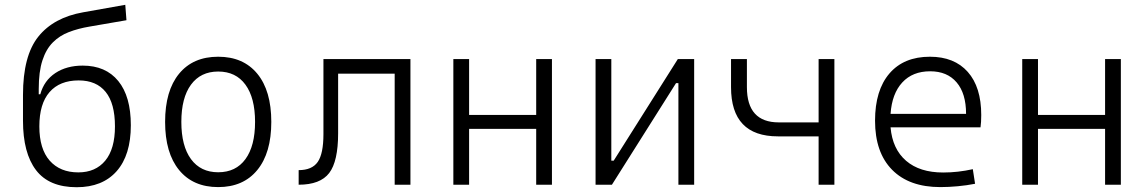

<svg xmlns="http://www.w3.org/2000/svg" viewBox="-20 -761 4728 791"><path d="M295.9 10.3Q182.1 10.3 128.4 -60.1Q74.7 -130.4 74.7 -263.7V-370.1Q74.7 -531.2 137.9 -610.1Q201.2 -689 322.8 -710.4L496.1 -741.2L501 -677.7L348.6 -651.4Q302.2 -643.6 263.9 -628.9Q225.6 -614.3 197.8 -586.4Q169.9 -558.6 154.8 -512.2Q139.6 -465.8 139.6 -394V-372.6H146Q161.6 -429.2 208 -460Q254.4 -490.7 320.8 -490.7Q415.5 -490.7 467.3 -427.2Q519 -363.8 519 -245.1Q519 -122.1 460.7 -55.9Q402.3 10.3 295.9 10.3ZM302.7 -50.8Q373.5 -50.8 413.6 -99.1Q453.6 -147.5 453.6 -240.2Q453.6 -335 415.3 -382.3Q377 -429.7 304.2 -429.7Q226.1 -429.7 184.1 -381.6Q142.1 -333.5 142.1 -240.2Q142.1 -147.5 184.8 -99.1Q227.5 -50.8 302.7 -50.8Z M878.9 9.8Q775.4 9.8 717.8 -60.5Q660.2 -130.9 660.2 -258.8Q660.2 -387.2 717.8 -457.3Q775.4 -527.3 878.9 -527.3Q982.4 -527.3 1040 -457.3Q1097.7 -387.2 1097.7 -258.8Q1097.7 -130.9 1040 -60.5Q982.4 9.8 878.9 9.8ZM878.9 -51.3Q951.7 -51.3 991.2 -105.5Q1030.8 -159.7 1030.8 -258.8Q1030.8 -357.9 991.2 -412.1Q951.7 -466.3 878.9 -466.3Q806.6 -466.3 766.8 -412.1Q727.1 -357.9 727.1 -258.8Q727.1 -159.7 766.8 -105.5Q806.6 -51.3 878.9 -51.3Z M1210.4 0V-60.1Q1265.6 -60.1 1289.1 -94Q1312.5 -127.9 1312.5 -208.5V-517.6H1670.9V0H1606V-457.5H1373V-211.9Q1373 -96.2 1336.2 -48.1Q1299.3 0 1210.4 0Z M2189 0V-230H1912.6V0H1847.7V-517.6H1912.6V-287.6H2189V-517.6H2253.9V0Z M2433.6 0V-517.6H2498.5V-99.1H2508.3L2772.5 -517.6H2839.8V0H2774.9V-418.5H2765.1L2501 0Z M3185.1 -199.2Q2991.7 -199.2 2991.7 -401.9V-517.6H3057.1V-401.9Q3057.1 -256.8 3188.5 -256.8H3352.5V-517.6H3417.5V0H3352.5V-199.2Z M3854 9.8Q3725.6 9.8 3655.3 -61.5Q3585 -132.8 3585 -263.7Q3585 -389.2 3644.3 -458.3Q3703.6 -527.3 3811 -527.3Q3911.6 -527.3 3967 -464.8Q4022.5 -402.3 4022.5 -287.1Q4022.5 -256.8 4019.5 -236.3H3648.9Q3656.7 -147 3712.9 -98.6Q3769 -50.3 3865.7 -50.3Q3926.3 -50.3 3987.8 -64L3997.1 -3.9Q3962.9 2.9 3925.8 6.3Q3888.7 9.8 3854 9.8ZM3648.9 -292H3960Q3960 -376 3921.1 -421.6Q3882.3 -467.3 3812 -467.3Q3739.7 -467.3 3697.3 -421.4Q3654.8 -375.5 3648.9 -292Z M4532.7 0V-230H4256.3V0H4191.4V-517.6H4256.3V-287.6H4532.7V-517.6H4597.7V0Z"/></svg>

Font: CaskaydiaMono NF Light
Style: Regular
Weight: 300
Designer: Aaron Bell
Foundry: Saja Typeworks
Version: Version 2111.001; ttfautohint (v1.8.4);Nerd Fonts 3.1.1